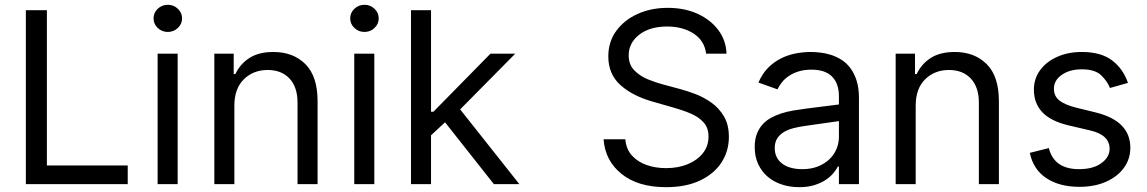

<svg xmlns="http://www.w3.org/2000/svg" viewBox="-20 -770 4797 803"><path d="M514.2 0H88.1V-727.3H176.1V-78.1H514.2Z M681.8 -636.4Q657.3 -636.4 639.7 -653.1Q622.2 -669.7 622.2 -693.2Q622.2 -716.6 639.7 -733.3Q657.3 -750 681.8 -750Q706.3 -750 723.9 -733.3Q741.5 -716.6 741.5 -693.2Q741.5 -669.7 723.9 -653.1Q706.3 -636.4 681.8 -636.4ZM723 0H639.2V-545.5H723Z M1308.2 0H1224.4V-340.9Q1224.4 -405.2 1191.1 -441.2Q1157.7 -477.3 1099.4 -477.3Q1039.4 -477.3 999.8 -438.4Q960.2 -399.5 960.2 -328.1V0H876.4V-545.5H957.4V-460.2H964.5Q983.7 -501.8 1022.7 -527.2Q1061.8 -552.6 1123.6 -552.6Q1206.3 -552.6 1257.3 -501.8Q1308.2 -451 1308.2 -346.6Z M1504.3 -636.4Q1479.8 -636.4 1462.2 -653.1Q1444.6 -669.7 1444.6 -693.2Q1444.6 -716.6 1462.2 -733.3Q1479.8 -750 1504.3 -750Q1528.8 -750 1546.3 -733.3Q1563.9 -716.6 1563.9 -693.2Q1563.9 -669.7 1546.3 -653.1Q1528.8 -636.4 1504.3 -636.4ZM1545.5 0H1461.6V-545.5H1545.5Z M2152 0H2045.5L1841.3 -258.5L1782.7 -204.2V0H1698.9V-727.3H1782.7V-302.6H1792.6L2031.2 -545.5H2134.9L1904.5 -312.5Z M2765.6 12.8Q2648.4 12.8 2579.5 -42.6Q2510.7 -98 2504.3 -187.5H2595.2Q2598.7 -146.3 2623 -119.5Q2647.4 -92.7 2684.8 -79.7Q2722.3 -66.8 2765.6 -66.8Q2816.1 -66.8 2856.2 -83.3Q2896.3 -99.8 2919.7 -129.4Q2943.2 -159.1 2943.2 -198.9Q2943.2 -235.1 2922.9 -257.8Q2902.7 -280.5 2869.7 -294.7Q2836.6 -308.9 2798.3 -319.6L2708.8 -345.2Q2623.6 -369.7 2573.9 -415.1Q2524.1 -460.6 2524.1 -534.1Q2524.1 -595.2 2557.4 -640.8Q2590.6 -686.4 2646.8 -711.8Q2703.1 -737.2 2772.7 -737.2Q2843 -737.2 2897.7 -712.2Q2952.4 -687.1 2984.6 -643.8Q3016.7 -600.5 3018.5 -545.5H2933.2Q2926.8 -599.4 2881.4 -629.3Q2835.9 -659.1 2769.9 -659.1Q2697.4 -659.1 2653.4 -624.8Q2609.4 -590.6 2609.4 -538.4Q2609.4 -499.3 2633.3 -475.3Q2657.3 -451.3 2690.2 -438Q2723 -424.7 2750 -417.6L2823.9 -397.7Q2852.3 -390.3 2887.3 -377.1Q2922.2 -364 2954.4 -341.4Q2986.5 -318.9 3007.5 -283.7Q3028.4 -248.6 3028.4 -197.4Q3028.4 -138.5 2997.7 -90.9Q2967 -43.3 2908.2 -15.3Q2849.4 12.8 2765.6 12.8Z M3322.4 12.8Q3283.7 12.8 3249.6 1.6Q3215.6 -9.6 3190.5 -31.1Q3165.5 -52.6 3150.9 -83.8Q3136.4 -115.1 3136.4 -154.8Q3136.4 -186.1 3145.1 -209.2Q3153.8 -232.2 3168.9 -249.1Q3183.9 -266 3204.4 -277.2Q3224.8 -288.4 3248.2 -295.8Q3271.7 -303.3 3297.2 -307.7Q3322.8 -312.1 3348 -315.3L3488.6 -333.1V-367.9Q3488.6 -420.5 3460 -449.6Q3431.5 -478.7 3373.6 -478.7Q3343.8 -478.7 3320.3 -471.4Q3296.9 -464.1 3279.5 -452.4Q3262.1 -440.7 3250.4 -426Q3238.6 -411.2 3231.5 -396.3L3152 -424.7Q3168 -462 3192.6 -486.7Q3217.3 -511.4 3246.6 -525.9Q3275.9 -540.5 3307.9 -546.5Q3339.8 -552.6 3370.7 -552.6Q3388.1 -552.6 3409.8 -550.2Q3431.5 -547.9 3453.8 -541Q3476.2 -534.1 3497.7 -521Q3519.2 -507.8 3535.7 -486.3Q3552.2 -464.8 3562.3 -433.8Q3572.4 -402.7 3572.4 -359.4V0H3488.6V-73.9H3484.4Q3478 -60.7 3465.2 -45.5Q3452.4 -30.2 3432.7 -17.2Q3413 -4.3 3385.7 4.3Q3358.3 12.8 3322.4 12.8ZM3335.2 -62.5Q3372.5 -62.5 3401.1 -74Q3429.7 -85.6 3449.2 -104.4Q3468.8 -123.2 3478.7 -147.5Q3488.6 -171.9 3488.6 -197.4V-263.5L3343.8 -242.9Q3319.2 -239.3 3296.9 -233.5Q3274.5 -227.6 3257.5 -217.2Q3240.4 -206.7 3230.3 -190.7Q3220.2 -174.7 3220.2 -150.6Q3220.2 -128.9 3228.7 -112.4Q3237.2 -95.9 3252.7 -84.7Q3268.1 -73.5 3289.2 -68Q3310.4 -62.5 3335.2 -62.5Z M4157.7 0H4073.9V-340.9Q4073.9 -405.2 4040.5 -441.2Q4007.1 -477.3 3948.9 -477.3Q3888.8 -477.3 3849.3 -438.4Q3809.7 -399.5 3809.7 -328.1V0H3725.9V-545.5H3806.8V-460.2H3813.9Q3833.1 -501.8 3872.2 -527.2Q3911.2 -552.6 3973 -552.6Q4055.8 -552.6 4106.7 -501.8Q4157.7 -451 4157.7 -346.6Z M4494.3 11.4Q4410.9 11.4 4356.2 -24.9Q4301.5 -61.1 4286.9 -130.7L4366.5 -150.6Q4388.8 -62.5 4492.9 -62.5Q4551.5 -62.5 4586.1 -87.5Q4620.7 -112.6 4620.7 -147.7Q4620.7 -205.6 4539.8 -224.4L4448.9 -245.7Q4373.9 -263.5 4339 -301Q4304 -338.4 4304 -394.9Q4304 -441.1 4330.1 -476.6Q4356.2 -512.1 4401.5 -532.3Q4446.7 -552.6 4504.3 -552.6Q4585.2 -552.6 4631.6 -517Q4677.9 -481.5 4697.4 -423.3L4622.2 -402Q4611.2 -430.4 4585.2 -455.3Q4559.3 -480.1 4504.3 -480.1Q4454.2 -480.1 4421 -457.2Q4387.8 -434.3 4387.8 -399.1Q4387.8 -367.9 4410.5 -349.8Q4433.2 -331.7 4481.5 -319.6L4562.5 -299.7Q4707.4 -264.2 4707.4 -152Q4707.4 -105.1 4680.6 -68.2Q4653.8 -31.2 4605.8 -9.9Q4557.9 11.4 4494.3 11.4Z"/></svg>

Font: Linik Sans
Style: Regular
Weight: 400
Designer: Rasmus Andersson (font), Marc Monis (original base), Kil Hyung-jin (Pretendard portions), Cristiano Sobral (main changes
Foundry: rsms
Version: Version 3.018;May 31, 2022;FontCreator 14.0.0.2814 64-bit; t